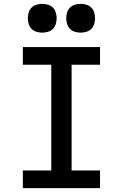

<svg xmlns="http://www.w3.org/2000/svg" viewBox="-20 -980 640 1000"><path d="M99 0V-92H247V-643H99V-735H501V-643H353V-92H501V0ZM400 -810Q385 -810 370 -814.5Q355 -819 344.5 -829.5Q334 -840 329.5 -855Q325 -870 325 -885Q325 -900 329.5 -915Q334 -930 344.5 -940.5Q355 -951 370 -955.5Q385 -960 400 -960Q415 -960 430 -955.5Q445 -951 455.5 -940.5Q466 -930 470.5 -915Q475 -900 475 -885Q475 -870 470.5 -855Q466 -840 455.5 -829.5Q445 -819 430 -814.5Q415 -810 400 -810ZM200 -810Q185 -810 170 -814.5Q155 -819 144.5 -829.5Q134 -840 129.5 -855Q125 -870 125 -885Q125 -900 129.5 -915Q134 -930 144.5 -940.5Q155 -951 170 -955.5Q185 -960 200 -960Q215 -960 230 -955.5Q245 -951 255.5 -940.5Q266 -930 270.5 -915Q275 -900 275 -885Q275 -870 270.5 -855Q266 -840 255.5 -829.5Q245 -819 230 -814.5Q215 -810 200 -810Z"/></svg>

Font: Iosevka Custom SmBdEx
Style: Regular
Weight: 600
Width: 7
Monospace: yes
Designer: Belleve Invis
Foundry: Belleve Invis
Version: Version 11.2.4; ttfautohint (v1.8.4)